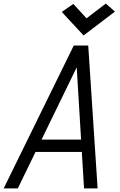

<svg xmlns="http://www.w3.org/2000/svg" viewBox="-50 -1055 670 1075"><path d="M-29.5 0 363 -800H444L496.5 0H420.5L379.5 -678L49.5 0ZM101 -204.5 134 -273.5H450L453 -204.5ZM418 -856.5 296 -988 360.5 -1033 434.5 -952.5 542.5 -1035 593.5 -990Z"/></svg>

Font: Victor Mono Thin
Style: Italic
Weight: 100
Italic angle: -12°
Monospace: yes
Designer: Rune Bjørnerås
Version: Version 1.561;gftools[0.9.30]